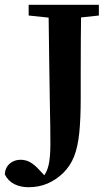

<svg xmlns="http://www.w3.org/2000/svg" viewBox="-85 -628 462 804"><path d="M34 156Q1 156 -25 143Q-51 130 -65 102Q-63 73 -44 57Q-25 41 1 41Q23 41 41.5 51.5Q60 62 80 84L111 117L101 124L93 123L94 114Q112 94 119 61Q126 28 126 -24Q126 -54 125.5 -98.5Q125 -143 123.5 -210.5Q122 -278 121 -375.5Q120 -473 118 -608H255Q254 -540 253.5 -469.5Q253 -399 253 -328V-217Q253 -131 247 -72Q241 -13 225.5 26.5Q210 66 180 96Q150 125 114 140.5Q78 156 34 156ZM35 -563V-608H329V-563L198 -549H168Z"/></svg>

Font: Lisu Bosa Black
Style: Regular
Weight: 900
Designer: David Morse, Annie Olsen, Victor Gaultney, Frank Grießhammer (Latin)
Foundry: SIL International
Version: Version 2.000